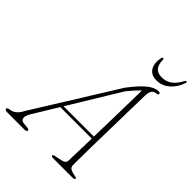

<svg xmlns="http://www.w3.org/2000/svg" viewBox="-268 -987 1113 1113"><g transform="rotate(45 288.0 -431.0)"><path d="M92.5 -83Q78 -57.5 81.5 -41.5Q85 -25.5 102 -23.5L137 -20Q144 -19.5 147.5 -16.5Q151 -13.5 151 -9.5Q151 -5 146.8 -2.5Q142.5 0 134.5 0H-7Q-17.5 0 -22.8 -2.8Q-28 -5.5 -28 -11Q-28 -15.5 -22.2 -18.2Q-16.5 -21 -7 -22.5Q10.5 -24 27.2 -36.8Q44 -49.5 59.5 -79.5L373 -583.5Q422 -648 458.2 -677.5Q494.5 -707 525 -707Q532.5 -707 536.2 -704.8Q540 -702.5 540 -698.5Q540 -695 536 -692Q532 -689 524 -688.5Q507.5 -687.5 498.2 -674.2Q489 -661 488 -637Q488 -618.5 487 -582.5Q486 -546.5 485 -499Q484 -451.5 483 -398.2Q482 -345 480.8 -291.8Q479.5 -238.5 478.8 -190.8Q478 -143 477.8 -106.8Q477.5 -70.5 477.5 -52Q477.5 -42 483.2 -35Q489 -28 501 -23.8Q513 -19.5 530.5 -16.5Q544 -16 544 -8.5Q544 -5 540.5 -2.5Q537 0 529 0H364Q360 0 356.5 -2.2Q353 -4.5 353 -8Q353 -11 356 -13.2Q359 -15.5 363 -16L410.5 -26Q425 -28.5 432.8 -35.2Q440.5 -42 441 -55.5Q441.5 -74 442.5 -110.5Q443.5 -147 444.8 -195.2Q446 -243.5 447.2 -297.8Q448.5 -352 449.8 -406.5Q451 -461 452 -509.8Q453 -558.5 453.8 -596.2Q454.5 -634 454.5 -653.5L462.5 -648.5Q456.5 -644 445.5 -633.5Q434.5 -623 420.5 -607.2Q406.5 -591.5 389.5 -570.5ZM174 -239 188 -256H467L465 -239ZM482 -776.5Q515 -776.5 541.8 -794.8Q568.5 -813 590 -854.5Q592.5 -859 595 -860.5Q597.5 -862 599.5 -862Q602 -862 603.2 -860Q604.5 -858 603.5 -853.5Q588.5 -805 553.2 -773.8Q518 -742.5 473 -742.5Q427.5 -742.5 408.8 -773.8Q390 -805 400.5 -853.5Q401.5 -858 404 -860Q406.5 -862 409 -862Q411.5 -862 412.8 -860.5Q414 -859 414.5 -854.5Q415 -813 432 -794.8Q449 -776.5 482 -776.5Z"/></g></svg>

Font: Fraunces Thin
Style: Italic
Weight: 250
Italic angle: -16°
Version: Version 1.000;[b76b70a41]